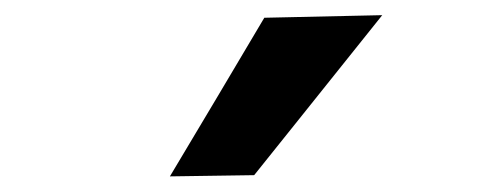

<svg xmlns="http://www.w3.org/2000/svg" viewBox="-20 -797 640 252"><path d="M203 -565.5Q234.2 -617.9 265.3 -669.9Q296.4 -722 326.9 -773.7L481.7 -777.1Q452.9 -740.9 424.4 -705.5Q395.9 -670.1 368.4 -635.5Q340.9 -601 313.6 -567.1Z"/></svg>

Font: Commissioner Thin
Style: Regular
Weight: 100
Designer: Kostas Bartsokas
Foundry: Kostas Bartsokas
Version: Version 1.001;gftools[0.9.23]